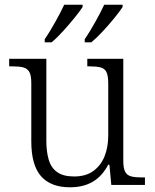

<svg xmlns="http://www.w3.org/2000/svg" viewBox="-20 -786 658 816"><path d="M277 10Q196 10 154.5 -37Q113 -84 113 -185V-433Q113 -466 104.5 -480.5Q96 -495 79 -499.5Q62 -504 33 -504H19V-536H177V-186Q177 -142 187 -107.5Q197 -73 223 -54.5Q249 -36 295 -36Q345 -36 377 -59.5Q409 -83 424.5 -122Q440 -161 440 -210V-431Q440 -464 432.5 -479.5Q425 -495 407.5 -499.5Q390 -504 361 -504H351V-536H504V-102Q504 -71 512 -56Q520 -41 537 -36.5Q554 -32 579 -32H596V0H453L445 -86H440Q414 -37 374 -13.5Q334 10 277 10ZM340 -619Q361 -650 384 -691Q407 -732 423 -766H501V-756Q490 -739 466.5 -710Q443 -681 416.5 -652.5Q390 -624 368 -606H340ZM170 -619Q191 -650 214 -691Q237 -732 253 -766H331V-756Q320 -739 296.5 -710Q273 -681 247 -652.5Q221 -624 199 -606H170Z"/></svg>

Font: Noto Serif Hebrew Light
Style: Regular
Weight: 300
Version: Version 2.003